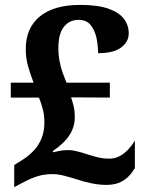

<svg xmlns="http://www.w3.org/2000/svg" viewBox="-20 -744 599 783"><path d="M414 10Q383 10 350.5 3Q318 -4 295 -12Q270 -20 243 -27Q216 -34 196 -34Q162 -34 135.5 -26Q109 -18 82 -4L38 19V-71L70 -91Q91 -104 112 -124Q133 -144 147 -174Q161 -204 161 -244Q161 -273 155 -297Q149 -321 139 -346H24V-407H117Q107 -432 96 -468.5Q85 -505 85 -543Q85 -630 142.5 -677Q200 -724 307 -724Q379 -724 422.5 -708.5Q466 -693 485.5 -667Q505 -641 505 -608Q505 -573 473.5 -550Q442 -527 380 -527Q380 -558 373.5 -589Q367 -620 350 -641.5Q333 -663 300 -663Q263 -663 240.5 -634.5Q218 -606 218 -547Q218 -520 223 -494Q228 -468 236 -446Q244 -424 251 -407H428V-346L270 -347Q277 -325 281 -308Q285 -291 285 -265Q285 -239 275 -215Q265 -191 245 -169.5Q225 -148 195 -128L198 -123Q204 -125 221.5 -128.5Q239 -132 257 -132Q271 -132 283 -129.5Q295 -127 309.5 -123Q324 -119 345 -112Q367 -105 385 -101Q403 -97 425 -97Q448 -97 466.5 -106.5Q485 -116 501 -132.5Q517 -149 530 -171V-59Q517 -36 500 -20.5Q483 -5 462 2.5Q441 10 414 10Z"/></svg>

Font: Noto Serif Armenian
Style: Bold
Weight: 700
Version: Version 2.007